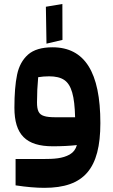

<svg xmlns="http://www.w3.org/2000/svg" viewBox="-20 -694 559 950"><path d="M57.1 92.8V223.1C111.3 231.4 158.7 235.4 199.7 235.4C395.5 235.4 476.6 141.1 476.6 -85C476.6 -336.4 399.4 -460 239.7 -460C186.5 -460 146 -447.8 118.7 -423.8C91.3 -399.4 73.2 -366.2 64.5 -324.2C55.7 -282.2 51.3 -228 51.3 -161.1C51.3 -27.8 108.9 29.8 241.2 29.8C284.7 29.8 324.2 27.8 360.4 23.9C354.5 44.9 342.8 60.1 325.2 70.3C289.6 90.3 249 92.8 190.9 92.8ZM163.1 -188C163.1 -229 165 -270.5 168.9 -312C186 -314.9 204.1 -316.4 223.1 -316.4C254.9 -316.4 279.8 -310.5 297.9 -298.3C333.5 -273.9 349.1 -219.2 351.6 -113.8H255.9C230 -113.8 210.4 -115.7 197.8 -120.1C171.9 -127.9 163.1 -147 163.1 -188ZM210 -478 289.1 -496.6 288.6 -674.3 207 -660.6Z"/></svg>

Font: SG Kara SemiBold
Style: Regular
Weight: 400
Designer: Damoon Khanjanzadeh
Version: Version 1.000